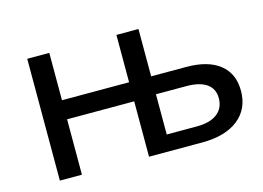

<svg xmlns="http://www.w3.org/2000/svg" viewBox="-77 -669 1106 807"><g transform="rotate(-15 476.0 -265.0)"><path d="M926 -168Q926 -89 869.5 -44.5Q813 0 713 0H481V-241H189V0H93V-530H189V-324H481V-530H577V-324H729Q824 -324 875 -283.5Q926 -243 926 -168ZM828 -162Q828 -203 797.5 -224.5Q767 -246 709 -246H577V-71H709Q766 -71 797 -95Q828 -119 828 -162Z"/></g></svg>

Font: CMG Sans Medium
Style: Regular
Weight: 500
Designer: Julieta Ulanovsky
Foundry: Julieta Ulanovsky
Version: Version 7.200